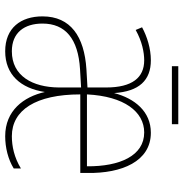

<svg xmlns="http://www.w3.org/2000/svg" viewBox="-4 -676 690 721"><g transform="rotate(90 340.5 -315.0)"><path d="M446 -640H228V-616H446ZM478 -537C398 -537 349 -476 329 -399C323 -493 281 -537 206 -537C162 -537 117 -523 82 -504L92 -480C135 -504 176 -512 206 -512C271 -512 308 -467 308 -369V-299L239 -295C117 -287 41 -236 41 -130C41 -49 84 10 172 10C260 10 311 -48 325 -139C343 -59 395 10 491 10C534 10 578 -1 612 -22V-49C571 -24 529 -15 491 -15C393 -15 334 -105 334 -272H629V-299C631 -427 586 -537 478 -537ZM477 -512C564 -512 605 -421 604 -297H334C341 -437 399 -512 477 -512ZM239 -271 308 -275V-191C307 -93 265 -15 172 -15C102 -15 68 -62 68 -130C68 -216 125 -264 239 -271Z"/></g></svg>

Font: Noto Sans Condensed Thin
Style: Regular
Weight: 100
Width: 3
Designer: Monotype Design Team
Foundry: Monotype Imaging Inc.
Version: Version 2.013